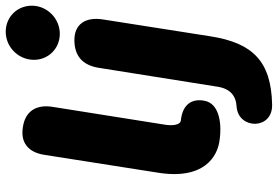

<svg xmlns="http://www.w3.org/2000/svg" viewBox="-170 -611 971 671"><g transform="rotate(-90 315.5 -275.5)"><path d="M299 -47C307 -90 287 -123 230 -129C212 -131 212 -164 215 -183L278 -580C286 -636 261 -673 207 -681C152 -690 119 -662 110 -607L48 -212C21 -50 102 1 166 7C208 13 289 10 299 -47ZM285 190C438 187 501 121 524 -25L583 -401C593 -464 565 -501 511 -501C455 -501 423 -472 414 -416L348 -1C341 44 316 64 277 66C198 73 197 192 285 190ZM533 -552C585 -552 629 -594 631 -646C633 -699 593 -741 540 -741C488 -741 444 -699 442 -646C440 -594 480 -552 533 -552Z"/></g></svg>

Font: SN Pro Heavy
Style: Italic
Weight: 800
Italic angle: -9°
Designer: Tobias Whetton
Foundry: Supernotes
Version: Version 1.001;Glyphs 3.2 (3249)